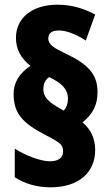

<svg xmlns="http://www.w3.org/2000/svg" viewBox="-20 -781 476 819"><path d="M38 -382C38 -297 75 -256 178 -203C240 -171 249 -162 249 -135C249 -107 229 -93 191 -93C154 -93 85 -119 43 -147V-25C86 3 137 18 196 18C314 18 386 -44 386 -141C386 -189 368 -229 332 -259C376 -295 396 -332 396 -389C396 -464 356 -507 259 -553C213 -575 186 -590 186 -616C186 -640 201 -651 232 -651C263 -651 305 -635 346 -608L386 -719C334 -747 281 -761 225 -761C120 -761 48 -707 48 -619C48 -572 69 -532 110 -500C64 -470 38 -429 38 -382ZM165 -401C165 -424 173 -441 190 -452C247 -425 270 -398 270 -360C270 -340 264 -323 252 -309L226 -324C180 -351 165 -372 165 -401Z"/></svg>

Font: Noto Sans Arabic UI XCn Bk
Style: Regular
Weight: 900
Width: 2
Designer: Monotype Design Team, Nadine Chahine and Nizar Qandah
Foundry: Monotype Imaging Inc.
Version: Version 2.010